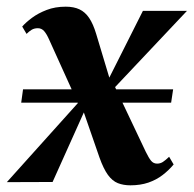

<svg xmlns="http://www.w3.org/2000/svg" viewBox="-54 -545 580 575"><path d="M336.5 10Q315.5 10 299 3.5Q282.5 -3 269.2 -21.2Q256 -39.5 244 -73L183 -249L210 -237L103.5 0L-33.5 0.5L200.5 -260L187.5 -218L94 -424.5Q86 -443 78.2 -451.8Q70.5 -460.5 59.5 -460.5Q48.5 -460.5 40.8 -455.8Q33 -451 25.5 -443.5L12.5 -465.5Q23.5 -478 42 -491.8Q60.5 -505.5 85.8 -515.2Q111 -525 143 -525Q167 -525 184 -517Q201 -509 213 -491.2Q225 -473.5 234 -443.5L281.5 -285.5L260 -286L374 -512.5H506L266 -258L281.5 -303.5L382.5 -90.5Q391.5 -72 398.5 -63.5Q405.5 -55 416.5 -55Q426 -55 433.8 -60Q441.5 -65 452.5 -75.5L466 -52.5Q452 -35.5 433.2 -21Q414.5 -6.5 390.5 1.8Q366.5 10 336.5 10ZM9.5 -237.5 15 -277.5H464.5L458.5 -237.5Z"/></svg>

Font: Merriweather 120pt
Style: Bold Italic
Weight: 700
Italic angle: -7.8°
Version: Version 2.101